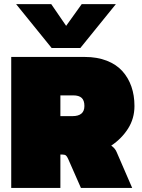

<svg xmlns="http://www.w3.org/2000/svg" viewBox="-20 -924 696 944"><path d="M233.9 -688 59.1 -903.8H231.9L305.2 -796.9L381.8 -903.8H549.8L375 -688ZM35.2 0V-644H397Q457.5 -644 504.6 -625.7Q551.8 -607.4 581.3 -574.7Q610.8 -542 626 -498.5Q641.1 -455.1 641.1 -402.8Q641.1 -341.3 609.6 -291.7Q578.1 -242.2 526.9 -208Q546.4 -194.8 554.2 -174.8L629.9 0H377.9L314.9 -143.1Q309.6 -155.3 304 -159.7Q298.3 -164.1 287.1 -164.1H276.9V0ZM276.9 -353H335.9Q395 -353 395 -402.8Q395 -430.2 381.6 -442.6Q368.2 -455.1 339.8 -455.1H276.9Z"/></svg>

Font: Kanit Black
Style: Regular
Weight: 900
Designer: Katatrad Team
Foundry: CadsonDemak
Version: Version 1.000;PS 001.000;hotconv 1.0.88;makeotf.lib2.5.64775